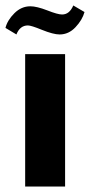

<svg xmlns="http://www.w3.org/2000/svg" viewBox="-24 -682 329 702"><path d="M0 0ZM68 -484H214V0H68ZM-4 -580Q3 -608 28.5 -633.5Q54 -659 87 -659Q110 -659 149 -644Q187 -629 203 -629Q230 -629 244 -662L285 -638Q277 -609 252 -582.5Q227 -556 194 -556Q171 -556 129 -573Q90 -589 78 -589Q49 -589 36 -556Z"/></svg>

Font: Play
Style: Bold
Weight: 700
Designer: Jonas Hecksher (Cyrillic expansion: Cyreal)
Foundry: Jonas Hecksher, Playtype, e-types AS
Version: Version 2.101; ttfautohint (v1.5.65-e2d9)